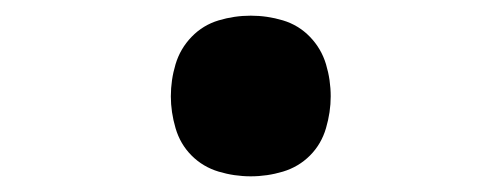

<svg xmlns="http://www.w3.org/2000/svg" viewBox="-20 -217 640 245"><path d="M300 8Q279 8 259 2Q239 -4 224.5 -18.5Q210 -33 204 -53.5Q198 -74 198 -94Q198 -115 204 -135Q210 -155 224.5 -170Q239 -185 259 -191Q279 -197 300 -197Q321 -197 341 -191Q361 -185 375.5 -170Q390 -155 396 -135Q402 -115 402 -94Q402 -74 396 -53.5Q390 -33 375.5 -18.5Q361 -4 341 2Q321 8 300 8Z"/></svg>

Font: Iosevka Curly XBdEx
Style: Regular
Weight: 800
Width: 7
Monospace: yes
Designer: Belleve Invis
Foundry: Belleve Invis
Version: Version 11.1.0; ttfautohint (v1.8.3)